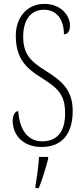

<svg xmlns="http://www.w3.org/2000/svg" viewBox="-20 -744 433 985"><path d="M194 10C296 10 353 -55 353 -175C353 -286 292 -332 214 -381C134 -431 99 -468 99 -557C99 -637 134 -694 206 -694C273 -694 308 -641 308 -568C326 -568 339 -581 339 -613C339 -664 293 -724 208 -724C117 -724 61 -653 61 -561C61 -445 114 -394 188 -348C277 -292 314 -260 314 -162C314 -68 273 -19 196 -19C115 -19 78 -91 74 -174C54 -174 45 -146 45 -124C45 -60 89 10 194 10ZM162 208V221H179C196 181 216 113 227 71V61H180C177 113 170 160 162 208Z"/></svg>

Font: Noto Serif Georgian ExtraCondensed ExtraLight
Style: Regular
Weight: 200
Width: 2
Designer: Monotype Design Team, Akaki Razmadze
Foundry: Google LLC
Version: Version 2.003